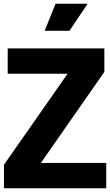

<svg xmlns="http://www.w3.org/2000/svg" viewBox="-20 -1003 587 1023"><path d="M1 -125 340 -610H21V-745H536V-620L198 -135H546V0H1ZM276 -983H447L350 -839H218Z"/></svg>

Font: BLUETTI 2.0
Style: Bold
Weight: 700
Designer: Stijn de Vries
Foundry: tokotype
Version: Version 2.005;October 31, 2023;FontCreator 14.0.0.2814 64-bi